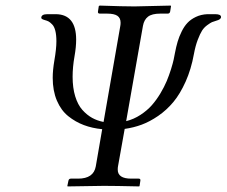

<svg xmlns="http://www.w3.org/2000/svg" viewBox="-20 -667 812 688"><path d="M723.1 -616.2H751Q772 -616.2 772 -606Q772 -597.2 754.9 -592.8Q744.6 -589.8 739.5 -587.6Q734.4 -585.4 722.9 -577.1Q711.4 -568.8 704.1 -557.4Q696.8 -545.9 688.5 -524.2Q680.2 -502.4 674.8 -473.1Q665 -418.9 645.3 -374.8Q625.5 -330.6 601.3 -301.5Q577.1 -272.5 546.9 -251.7Q516.6 -231 487.5 -220.2Q458.5 -209.5 426.8 -205.1L402.8 -70.8Q401.9 -66.9 401.9 -59.1Q401.9 -26.9 450.2 -26.9H477.1Q484.4 -26.9 482.9 -19L480 0L478 1Q391.1 -1 352.1 -1L223.1 1L221.2 0L225.1 -19Q226.6 -26.9 233.9 -26.9H259.8Q315.4 -26.9 323.2 -70.8L346.2 -204.1Q310.5 -207.5 280.5 -218.8Q250.5 -230 224.6 -250.7Q198.7 -271.5 183.8 -306.6Q168.9 -341.8 168.9 -388.2Q168.9 -415.5 174.8 -450.2Q182.1 -492.2 182.1 -519Q182.1 -541.5 178.2 -556.9Q174.3 -572.3 166.7 -579.8Q159.2 -587.4 154.1 -590.1Q148.9 -592.8 140.1 -595.2Q127.9 -598.6 127.9 -603Q127.9 -616.2 149.9 -616.2H181.2Q252.9 -614.7 252.9 -524.9Q252.9 -498.5 247.1 -465.8Q240.2 -426.8 240.2 -392.1Q240.2 -352.1 249.5 -321.8Q258.8 -291.5 275.1 -273.2Q291.5 -254.9 310.1 -244.6Q328.6 -234.4 351.1 -230L411.1 -574.2Q412.1 -579.1 412.1 -585.9Q412.1 -602.5 400.6 -610.4Q389.2 -618.2 363.8 -618.2H337.9Q329.6 -618.2 331.1 -626L334 -645L336.9 -647Q422.9 -644 461.9 -644L591.8 -647L592.8 -645L589.8 -626Q588.4 -618.2 581.1 -618.2H554.2Q524.4 -618.2 510.3 -607.2Q496.1 -596.2 492.2 -574.2L432.1 -232.9Q459.5 -239.7 483.4 -255.4Q507.3 -271 523.9 -289.8Q540.5 -308.6 554.7 -332.3Q568.8 -356 577.4 -376.5Q585.9 -397 592.8 -418.9Q599.6 -440.9 602.3 -453.6Q605 -466.3 606.9 -477.1Q611.3 -500 616.5 -517.6Q621.6 -535.2 630.9 -554Q640.1 -572.8 651.9 -585.2Q663.6 -597.7 681.9 -606.4Q700.2 -615.2 723.1 -616.2Z"/></svg>

Font: Common Serif SemiBold
Style: Italic
Weight: 600
Italic angle: -12°
Designer: Philipp H. Poll, Khaled Hosny
Foundry: Stefan Peev, Context Ltd.
Version: Version 1.026